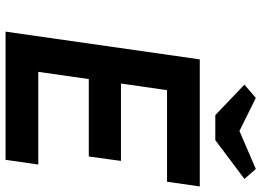

<svg xmlns="http://www.w3.org/2000/svg" viewBox="-145 -797 942 692"><g transform="rotate(90 326.0 -451.0)"><path d="M281 -416H560L544 -300H265L239 -118H573L556 0H94L194 -700H652L635 -582H305ZM395 -756 285 -861 333 -902 452 -843 589 -902 625 -861 485 -756Z"/></g></svg>

Font: Lexend Med
Style: Italic
Weight: 500
Italic angle: -8.13011°
Designer: Bonnie Shaver-Troup, Thomas Jockin
Foundry: Lexend
Version: Version 1.007